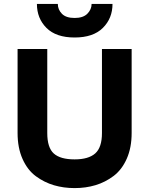

<svg xmlns="http://www.w3.org/2000/svg" viewBox="-20 -951 764 983"><path d="M169 -931H276Q276 -902 297 -880.5Q318 -859 362 -859Q406 -859 427.5 -881Q449 -903 449 -931H556Q556 -857 506.5 -808Q457 -759 362 -759Q267 -759 218 -808Q169 -857 169 -931ZM362 12Q306 12 256.5 -2.5Q207 -17 164 -48.5Q121 -80 95.5 -137Q70 -194 70 -270V-700H222V-270Q222 -195 255.5 -165Q289 -135 362 -135Q433 -135 467.5 -165.5Q502 -196 502 -270V-700H654V-270Q654 -195 629 -138.5Q604 -82 561.5 -50Q519 -18 469 -3Q419 12 362 12Z"/></svg>

Font: Overpass Heavy
Style: Regular
Weight: 900
Designer: Delve Withrington, Thomas Jockin
Foundry: Delve Fonts
Version: Version 3.000;DELV;Overpass